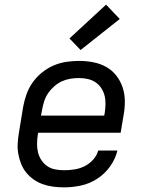

<svg xmlns="http://www.w3.org/2000/svg" viewBox="-20 -801 640 829"><path d="M257 8Q233 8 210 5Q187 2 165.5 -5.5Q144 -13 126 -25.5Q108 -38 94 -55Q80 -72 71.5 -93Q63 -114 59 -136.5Q55 -159 56.5 -182.5Q58 -206 62 -230L80 -340Q85 -367 94.5 -394Q104 -421 121 -445Q138 -469 161.5 -488Q185 -507 212 -518.5Q239 -530 267 -534Q295 -538 322 -538Q353 -538 383.5 -532Q414 -526 439.5 -511.5Q465 -497 483 -473.5Q501 -450 510 -422Q519 -394 519 -362.5Q519 -331 513 -300L501 -228H145L143 -218Q140 -198 140 -178.5Q140 -159 144.5 -141.5Q149 -124 159.5 -108.5Q170 -93 185 -83Q200 -73 219 -69.5Q238 -66 257 -66Q279 -66 301.5 -69.5Q324 -73 344.5 -83Q365 -93 381.5 -111Q398 -129 404 -151H487Q478 -114 455 -82Q432 -50 399.5 -29Q367 -8 330 0Q293 8 257 8ZM157 -302H430L432 -312Q435 -331 435.5 -350.5Q436 -370 431.5 -388Q427 -406 417 -421Q407 -436 392 -446Q377 -456 358.5 -460Q340 -464 321 -464Q302 -464 283.5 -461Q265 -458 247.5 -450Q230 -442 214.5 -428.5Q199 -415 188 -399Q177 -383 171 -364.5Q165 -346 162 -328ZM328 -585 280 -635 438 -781 497 -719Z"/></svg>

Font: Iosevka Curly Extended Oblique
Style: Regular
Weight: 400
Width: 7
Italic angle: -9°
Monospace: yes
Designer: Belleve Invis
Foundry: Belleve Invis
Version: Version 11.1.0; ttfautohint (v1.8.3)